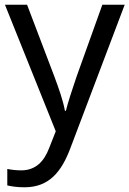

<svg xmlns="http://www.w3.org/2000/svg" viewBox="-20 -556 550 816"><path d="M1 -536 217 2 189 73C167 131 131 168 70 168C47 168 25 165 11 162V232C28 236 52 240 84 240C188 240 241 175 279 74L510 -536H415L306 -232C287 -177 268 -118 260 -85H256C248 -129 231 -177 211 -231L95 -536Z"/></svg>

Font: Noto Sans Lycian
Style: Regular
Weight: 400
Designer: Monotype Design Team
Foundry: Monotype Imaging Inc.
Version: Version 2.002